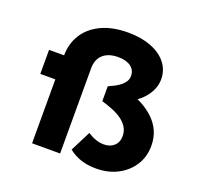

<svg xmlns="http://www.w3.org/2000/svg" viewBox="-128 -877 1072 1029"><g transform="rotate(20 407.5 -362.0)"><path d="M519.6 10Q468.9 10 429.9 -3.8Q390.8 -17.5 363.1 -40.9L422 -157Q445.4 -141.6 468.6 -133.7Q491.7 -125.7 515.7 -125.7Q550.8 -125.7 573.1 -146.3Q595.4 -166.8 595.4 -201.8Q595.4 -230 582 -251.7Q568.7 -273.5 545.5 -290.2Q522.3 -306.9 492.2 -318.9Q462.2 -331 428.9 -340.8V-425.9Q445.8 -433.1 463.3 -442.1Q480.8 -451.2 495.2 -462.5Q509.6 -473.8 518.5 -488.3Q527.4 -502.8 527.4 -520.3Q527.4 -553.5 501.4 -572.8Q475.5 -592.1 429.1 -592.1Q373.8 -592.1 343 -564.5Q312.2 -537 312.2 -484.8V0H152.3V-499Q152.3 -567 185 -620Q217.8 -673 281.1 -703.5Q344.4 -734 435.4 -734Q508.7 -734 565.4 -712.3Q622.2 -690.6 653.8 -650.9Q685.4 -611.1 685.4 -557.4Q685.4 -522.2 667.8 -488.4Q650.2 -454.6 618.5 -427.4Q586.8 -400.3 545.3 -385.1L543.3 -436.7Q588.2 -424.1 626.7 -403.3Q665.2 -382.4 695.2 -353.6Q725.1 -324.9 741.5 -288Q757.8 -251.1 757.8 -205Q757.8 -143 726.8 -94.5Q695.8 -46 642.3 -18Q588.8 10 519.6 10ZM66.6 -364.4V-501.6H235.7V-364.4Z"/></g></svg>

Font: Lexend Exa
Style: Regular
Weight: 400
Designer: Bonnie Shaver-Troup, Thomas Jockin
Foundry: Lexend
Version: Version 1.007